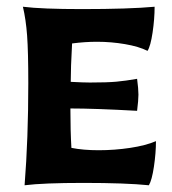

<svg xmlns="http://www.w3.org/2000/svg" viewBox="-20 -547 511 570"><path d="M64 -300Q64 -393 60.5 -441Q57 -489 48 -527Q104 -520 223 -520Q363 -520 439 -527Q439 -491 433 -450.5Q427 -410 418 -396Q392 -409 351 -416Q310 -423 268 -423Q232 -423 194 -418Q190 -346 190 -304Q228 -302 247 -302Q298 -302 325.5 -304.5Q353 -307 387 -313Q391 -283 391 -266Q391 -250 387 -218Q261 -225 189 -225Q189 -158 192 -108Q227 -101 273 -101Q320 -101 366.5 -108Q413 -115 443 -128Q443 -93 437 -52.5Q431 -12 422 3Q353 -4 228 -4Q109 -4 53 3Q64 -136 64 -300Z"/></svg>

Font: Mirza
Style: Bold
Weight: 700
Designer: Arabic design by Kourosh Beigpour, Latin design by Eduardo Tunni, engineering by Lasse Fister
Version: Version 1.0010g